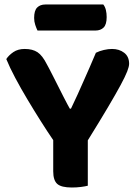

<svg xmlns="http://www.w3.org/2000/svg" viewBox="-20 -828 609 855"><path d="M555 -544Q555 -532 546.5 -510Q538 -488 517 -449Q496 -410 460.5 -350Q425 -290 371 -203V-1Q360 2 340.5 4.5Q321 7 300 7Q253 7 235 -9Q217 -25 217 -65V-204Q191 -242 161 -289.5Q131 -337 102 -385.5Q73 -434 48 -481Q23 -528 8 -565Q19 -582 39.5 -596Q60 -610 90 -610Q125 -610 147 -595.5Q169 -581 189 -541Q191 -538 199 -522.5Q207 -507 217.5 -486.5Q228 -466 240 -442Q252 -418 262.5 -397.5Q273 -377 281 -362Q289 -347 291 -344H296Q312 -377 325.5 -407Q339 -437 352 -466.5Q365 -496 378.5 -526.5Q392 -557 407 -593Q423 -601 442.5 -605.5Q462 -610 479 -610Q511 -610 533 -593Q555 -576 555 -544ZM147 -692Q142 -702 137 -717Q132 -732 132 -748Q132 -781 145.5 -794.5Q159 -808 182 -808H440Q448 -798 451.5 -783.5Q455 -769 455 -752Q455 -719 441.5 -705.5Q428 -692 405 -692Z"/></svg>

Font: Baloo Paaji 2
Style: Bold
Weight: 700
Designer: Shuchita Grover, Noopur Datye and Ek Type
Foundry: Ek Type
Version: Version 1.640;hotconv 1.0.111;makeotfexe 2.5.65597; ttfautoh